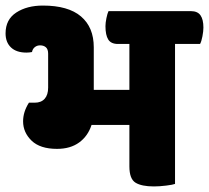

<svg xmlns="http://www.w3.org/2000/svg" viewBox="-49 -660 751 690"><path d="M637 -620Q661 -620 671.5 -605Q682 -590 682 -561Q682 -548 678.5 -529.5Q675 -511 670 -502H580V1Q572 4 548 7Q524 10 504 10Q460 10 438 -3.5Q416 -17 416 -62V-211H280Q267 -171 235.5 -148Q204 -125 156 -125Q95 -125 64.5 -154.5Q34 -184 34 -224Q34 -258 55 -291H76Q99 -291 111.5 -305Q124 -319 124 -345V-467Q124 -483 116 -490Q108 -497 95 -497Q84 -497 76 -490.5Q68 -484 66 -473Q61 -472 56 -471.5Q51 -471 46 -471Q10 -471 -9.5 -489.5Q-29 -508 -29 -540Q-29 -590 9.5 -615Q48 -640 105 -640Q196 -640 242 -601Q288 -562 288 -490V-337H416V-502H375Q350 -502 340 -518Q330 -534 330 -566Q330 -578 333.5 -595Q337 -612 341 -620Z"/></svg>

Font: Baloo
Style: Regular
Weight: 400
Designer: Sarang Kulkarni and Ek Type
Foundry: Ek Type
Version: Version 1.100;PS 1.000;hotconv 1.0.88;makeotf.lib2.5.647800;